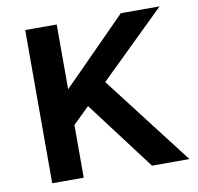

<svg xmlns="http://www.w3.org/2000/svg" viewBox="-78 -782 893 864"><g transform="rotate(-10 368.0 -350.0)"><path d="M92 0V-700H236V-404L529 -700H706L406 -407L719 0H548L311 -314L236 -241V0Z"/></g></svg>

Font: Lexend SemiBold
Style: Regular
Weight: 600
Designer: Bonnie Shaver-Troup, Thomas Jockin
Foundry: Lexend
Version: Version 1.005; ttfautohint (v1.8.3)